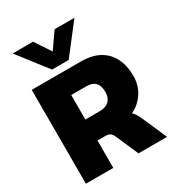

<svg xmlns="http://www.w3.org/2000/svg" viewBox="-207 -1015 1049 1141"><g transform="rotate(-30 317.5 -444.0)"><path d="M210 -688 55 -888H195L267 -779L343 -888H479L324 -688ZM45 0V-644H380Q459 -644 509.5 -615Q560 -586 585 -534.5Q610 -483 610 -415Q610 -350 577.5 -300.5Q545 -251 491 -225Q502 -216 510 -203.5Q518 -191 528 -169L602 0H406L338 -155Q330 -173 318.5 -180.5Q307 -188 286 -188H233V0ZM233 -332H332Q373 -332 395.5 -353.5Q418 -375 418 -415Q418 -500 338 -500H233Z"/></g></svg>

Font: Kanit
Style: Bold
Weight: 700
Designer: Katatrad Team
Foundry: CadsonDemak
Version: Version 2.000; ttfautohint (v1.8.3)